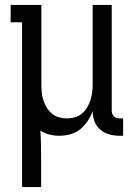

<svg xmlns="http://www.w3.org/2000/svg" viewBox="-20 -540 540 775"><path d="M69 215V-450H23V-520H147V-200Q147 -184 148.5 -167.5Q150 -151 155 -135.5Q160 -120 168.5 -106Q177 -92 189.5 -81.5Q202 -71 218 -66.5Q234 -62 250 -62Q266 -62 282 -66.5Q298 -71 310.5 -81.5Q323 -92 331.5 -106Q340 -120 345 -135.5Q350 -151 352 -167.5Q354 -184 354 -200V-520H431V-93Q431 -87 433 -81Q435 -75 439.5 -70.5Q444 -66 450 -64Q456 -62 462 -62H477V8H462Q442 8 421.5 2.5Q401 -3 385 -16.5Q369 -30 361.5 -50Q354 -70 354 -91Q346 -70 333.5 -51Q321 -32 303.5 -18Q286 -4 264 2Q242 8 219 8Q199 8 179.5 3Q160 -2 143 -13Q145 17 145.5 47Q146 77 146 107V215Z"/></svg>

Font: Iosevka Gothic
Style: Regular
Weight: 400
Monospace: yes
Designer: Belleve Invis
Foundry: Belleve Invis
Version: Version 15.5.1; ttfautohint (v1.8.4)